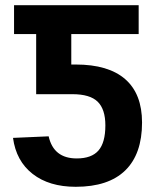

<svg xmlns="http://www.w3.org/2000/svg" viewBox="-20 -708 596 738"><path d="M34 -577V-688H513V-577H254V-460H271Q397 -460 461.5 -403.5Q526 -347 526 -237Q526 -116 461.5 -53Q397 10 271 10Q169 10 105.5 -39.5Q42 -89 30 -178L167 -184Q186 -99 275 -99Q332 -99 358.5 -129.5Q385 -160 385 -226Q385 -288 355.5 -317Q326 -346 258 -346H119V-577Z"/></svg>

Font: Libra Sans
Style: Bold
Weight: 700
Foundry: Context Ltd
Version: Version 1.000